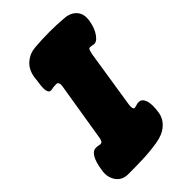

<svg xmlns="http://www.w3.org/2000/svg" viewBox="-259 -772 879 879"><g transform="rotate(-45 180.5 -333.0)"><path d="M32 25Q-8 25 -28 -4.5Q-48 -34 -41 -74Q-34 -120 -21 -142Q-8 -164 8 -165Q18 -166 24.5 -164.5Q31 -163 39 -162Q49 -163 52.5 -172.5Q56 -182 57 -191L103 -473Q105 -486 101.5 -493Q98 -500 90 -500Q83 -500 75.5 -499.5Q68 -499 61 -497Q43 -493 38 -506.5Q33 -520 35.5 -544Q38 -568 42 -596Q49 -637 76.5 -660.5Q104 -684 141 -687Q238 -695 331 -687Q368 -684 388.5 -660.5Q409 -637 402 -596Q395 -555 376 -529Q357 -503 338 -507Q334 -508 330 -509Q326 -510 318 -510Q311 -510 308 -500Q305 -490 303 -481L259 -199Q257 -185 259 -177Q261 -169 267 -169Q272 -169 281 -172Q290 -175 299 -175Q319 -175 328 -149.5Q337 -124 329 -74Q323 -40 295.5 -16.5Q268 7 223 14Q174 22 126 23.5Q78 25 32 25Z"/></g></svg>

Font: Winky Sans Black
Style: Italic
Weight: 900
Italic angle: -8.97852°
Designer: Simon Atzbach
Foundry: typofactur
Version: Version 1.205